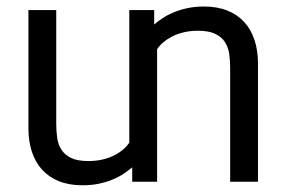

<svg xmlns="http://www.w3.org/2000/svg" viewBox="-20 -549 865 580"><path d="M445.8 -518.6V-475.1Q456.5 -484.4 471.2 -494.1Q485.8 -503.9 504.6 -511.7Q523.4 -519.5 546.1 -524.4Q568.8 -529.3 596.2 -529.3Q636.2 -529.3 666.7 -517.1Q697.3 -504.9 717.8 -482.4Q738.3 -460 748.8 -428.2Q759.3 -396.5 759.3 -357.4V0H675.3V-343.3Q675.3 -365.7 672.4 -386.2Q669.4 -406.7 659.2 -422.4Q648.9 -438 629.6 -447Q610.4 -456.1 578.1 -456.1Q555.7 -456.1 536.4 -451.7Q517.1 -447.3 501.5 -439.5Q485.8 -431.6 473.9 -421.6Q461.9 -411.6 454.6 -400.4V0H379.4V-43.5Q368.2 -34.2 353.8 -24.4Q339.4 -14.6 320.6 -6.8Q301.8 1 279.1 5.9Q256.3 10.7 229 10.7Q189 10.7 158.4 -1.5Q127.9 -13.7 107.4 -36.1Q86.9 -58.6 76.4 -90.3Q65.9 -122.1 65.9 -161.1V-518.6H149.9V-175.3Q149.9 -152.3 152.8 -132.1Q155.8 -111.8 166 -96.2Q176.3 -80.6 195.6 -71.5Q214.8 -62.5 247.1 -62.5Q269.5 -62.5 288.8 -66.9Q308.1 -71.3 323.7 -79.1Q339.4 -86.9 351.3 -96.9Q363.3 -106.9 370.6 -118.2V-518.6Z"/></svg>

Font: Arian AMU
Style: Regular
Weight: 400
Designer: Ruben Hakobyan (Tarumian)
Foundry: Ruben Hakobyan (Tarumian)
Version: Version 4.003